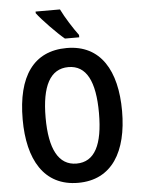

<svg xmlns="http://www.w3.org/2000/svg" viewBox="-62 -985 766 1043"><g transform="rotate(-5 321.5 -463.5)"><path d="M305 -937H172V-928C200 -890 277 -811 318 -777H396V-790C370 -824 326 -893 305 -937ZM593 -358C593 -578 508 -725 323 -725C142 -725 51 -594 51 -359C51 -141 135 10 322 10C507 10 593 -138 593 -358ZM176 -358C176 -529 223 -621 323 -621C421 -621 467 -531 467 -358C467 -185 421 -95 322 -95C224 -95 176 -187 176 -358Z"/></g></svg>

Font: Noto Sans Gujarati UI Condensed SemiBold
Style: Regular
Weight: 600
Width: 3
Designer: Jelle Bosma - Monotype Design Team, Universal Thirst
Foundry: Monotype Imaging Inc.
Version: Version 2.106